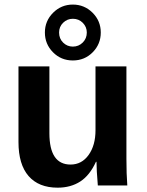

<svg xmlns="http://www.w3.org/2000/svg" viewBox="-20 -823 651 852"><path d="M199.2 -528.3V-231.9Q199.2 -92.8 293 -92.8Q342.8 -92.8 373.3 -135.5Q403.8 -178.2 403.8 -245.1V-528.3H541V-118.2Q541 -50.8 544.9 0H414.1Q408.2 -70.3 408.2 -105H405.8Q378.4 -44.9 336.2 -17.6Q293.9 9.8 235.8 9.8Q151.9 9.8 106.9 -41.7Q62 -93.3 62 -192.9V-528.3ZM427.2 -678.7Q427.2 -627.4 391.4 -591.1Q355.5 -554.7 303.2 -554.7Q251 -554.7 215.1 -591.1Q179.2 -627.4 179.2 -678.7Q179.2 -730 215.6 -766.4Q252 -802.7 303.2 -802.7Q354.5 -802.7 390.9 -766.4Q427.2 -730 427.2 -678.7ZM365.2 -678.7Q365.2 -703.6 347.4 -721.7Q329.6 -739.7 303.2 -739.7Q278.3 -739.7 260.3 -722.2Q242.2 -704.6 242.2 -678.7Q242.2 -651.4 260.3 -633.8Q278.3 -616.2 303.2 -616.2Q329.1 -616.2 347.2 -634.3Q365.2 -652.3 365.2 -678.7Z"/></svg>

Font: Arial
Style: Bold
Weight: 700
Designer: Steve Matteson
Foundry: Ascender Corporation
Version: Version 2.00.3